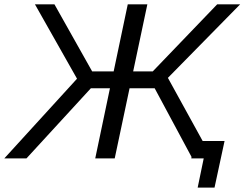

<svg xmlns="http://www.w3.org/2000/svg" viewBox="-62 -730 1127 885"><path d="M711.9 -371.1 872.1 -80.1H973.1L926.8 134.8H849.1L877 0H819.8L820.8 -6.8L650.9 -323.2H535.2L466.8 0H377L444.8 -323.2H356.9L60.1 0H-42L293 -367.2L99.1 -710H189L362.8 -400.9H461.9L526.9 -710H617.2L551.8 -400.9H642.1L939 -710H1044.9Z"/></svg>

Font: Rawline Medium
Style: Italic
Weight: 500
Italic angle: -12°
Designer: Matt McInerney, Pablo Impallari, Rodrigo Fuenzalida
Foundry: Matt McInerney, Pablo Impallari, Rodrigo Fuenzalida
Version: Version 4.020;PS 004.020;hotconv 1.0.88;makeotf.lib2.5.64775